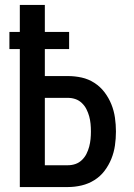

<svg xmlns="http://www.w3.org/2000/svg" viewBox="-20 -755 540 775"><path d="M60 0V-557H18V-626H60V-735H161V-626H259V-557H161V-448H254Q282 -448 309.5 -442Q337 -436 361 -420.5Q385 -405 402 -382.5Q419 -360 429.5 -334Q440 -308 444 -280Q448 -252 448 -224Q448 -196 444 -168Q440 -140 429.5 -114Q419 -88 402 -65.5Q385 -43 361 -28Q337 -13 309.5 -6.5Q282 0 254 0ZM254 -88Q270 -88 284.5 -93Q299 -98 310.5 -109Q322 -120 329 -134Q336 -148 340 -163Q344 -178 345.5 -193.5Q347 -209 347 -224Q347 -240 345.5 -255.5Q344 -271 340 -285.5Q336 -300 329 -314Q322 -328 310.5 -339Q299 -350 284.5 -355Q270 -360 254 -360H161V-88Z"/></svg>

Font: Iosevka Curly Semibold
Style: Regular
Weight: 600
Monospace: yes
Designer: Belleve Invis
Foundry: Belleve Invis
Version: Version 22.1.2; ttfautohint (v1.8.4)